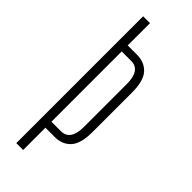

<svg xmlns="http://www.w3.org/2000/svg" viewBox="-246 -766 792 792"><g transform="rotate(45 150.0 -370.0)"><path d="M95 -740V-610H150Q193 -610 219 -581.5Q245 -553 245 -485V-255Q245 -187 219 -158.5Q193 -130 150 -130H95V0H55V-740ZM150 -165Q205 -165 205 -245V-495Q205 -575 150 -575H95V-165Z"/></g></svg>

Font: Exetegue Light
Style: Regular
Weight: 300
Designer: Fábio Duarte Martins
Foundry: Fábio Duarte Martins
Version: Version 0.001